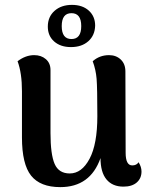

<svg xmlns="http://www.w3.org/2000/svg" viewBox="-20 -753 618 787"><path d="M271 -560Q228 -560 202 -583Q176 -606 176 -644Q176 -684 203.5 -708.5Q231 -733 275 -733Q318 -733 344 -709.5Q370 -686 370 -648Q369 -608 342 -584Q315 -560 271 -560ZM313 -646Q313 -699 273 -699Q233 -699 233 -646Q233 -593 273 -593Q313 -593 313 -646ZM548 -88Q560 -69 560 -50Q560 -22 540.5 -5Q521 12 486 12Q441 12 416.5 -17.5Q392 -47 392 -105Q350 14 227 14Q145 14 107.5 -33Q70 -80 70 -190V-379Q70 -454 52 -502Q85 -527 120 -527Q149 -527 168 -510.5Q187 -494 187 -466V-208Q187 -120 204 -81Q221 -42 266 -42Q315 -42 347 -102Q379 -162 379 -277Q379 -392 376 -429.5Q373 -467 360 -502Q388 -527 427 -527Q456 -527 475 -509Q494 -491 494 -460L495 -127Q495 -75 522 -75Q540 -75 548 -88Z"/></svg>

Font: Arima Koshi Semi Bold
Style: Regular
Weight: 600
Designer: Joana Correia and Natanael Gama
Foundry: NDISCOVER
Version: Version 1.019;PS 001.019;hotconv 1.0.88;makeotf.lib2.5.64775